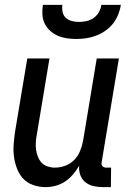

<svg xmlns="http://www.w3.org/2000/svg" viewBox="-20 -760 540 788"><path d="M167 8Q141 8 116.5 -0.5Q92 -9 75.5 -26.5Q59 -44 50 -67.5Q41 -91 37.5 -116Q34 -141 36 -167.5Q38 -194 42 -221L92 -520H183L131 -207Q128 -192 127 -176.5Q126 -161 128 -146Q130 -131 135.5 -117Q141 -103 150.5 -92.5Q160 -82 175 -77Q190 -72 205 -72Q226 -72 247 -79.5Q268 -87 284 -103Q300 -119 308.5 -140Q317 -161 321 -182L377 -520H468L397 -93Q396 -89 397 -85Q398 -81 400.5 -78Q403 -75 407 -73.5Q411 -72 416 -72H436L435 8H402Q382 8 363 3.5Q344 -1 330 -12.5Q316 -24 309.5 -42Q303 -60 305 -80Q294 -61 279.5 -44Q265 -27 247 -15Q229 -3 208 2.5Q187 8 167 8ZM293 -600Q273 -600 253.5 -603Q234 -606 217 -613.5Q200 -621 186 -633.5Q172 -646 163.5 -663Q155 -680 154 -700Q153 -720 156 -740H236Q234 -725 237 -710.5Q240 -696 250.5 -686.5Q261 -677 275.5 -673.5Q290 -670 305 -670Q320 -670 335.5 -673.5Q351 -677 364.5 -686.5Q378 -696 386 -710.5Q394 -725 396 -740H476Q473 -720 465 -700Q457 -680 443.5 -663Q430 -646 412 -633.5Q394 -621 374 -613.5Q354 -606 333.5 -603Q313 -600 293 -600Z"/></svg>

Font: Iosevka Term Curly Medium
Style: Italic
Weight: 500
Italic angle: -9°
Designer: Belleve Invis
Foundry: Belleve Invis
Version: Version 32.3.0